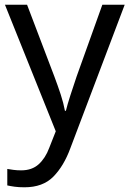

<svg xmlns="http://www.w3.org/2000/svg" viewBox="-20 -556 550 816"><path d="M1 -536H95L211 -231Q226 -191 238 -154.5Q250 -118 256 -85H260Q266 -110 279 -150.5Q292 -191 306 -232L415 -536H510L279 74Q251 150 206.5 195Q162 240 84 240Q60 240 42 237.5Q24 235 11 232V162Q22 164 37.5 166Q53 168 70 168Q116 168 144.5 142Q173 116 189 73L217 2Z"/></svg>

Font: Noto Sans Lao
Style: Regular
Weight: 400
Designer: Monotype Design Team
Foundry: Monotype Imaging Inc.
Version: Version 2.003; ttfautohint (v1.8.4.7-5d5b)